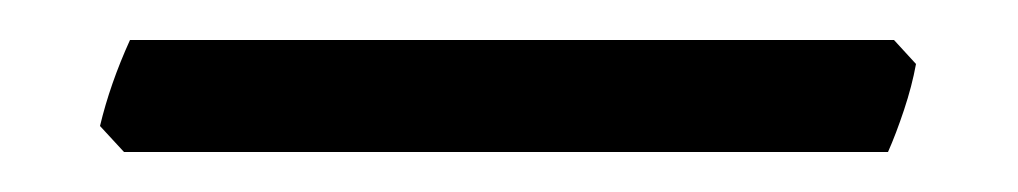

<svg xmlns="http://www.w3.org/2000/svg" viewBox="-20 44 509 96"><path d="M438 76Q436 87 432 99Q428 111 424 120H42L30 107Q35 86 45 64H427Z"/></svg>

Font: Ekushey Amar Bangla
Style: Regular
Weight: 400
Designer: Al Mamun Sumon
Foundry: Al Mamun Sumon
Version: Version 1.0